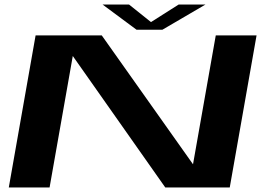

<svg xmlns="http://www.w3.org/2000/svg" viewBox="-20 -832 1205 852"><path d="M19 0 138 -675H431.5L836.5 -103L937.5 -675H1118.5L999.5 0H713.5L303 -583.5L200 0ZM586 -700 435 -812H552.5L650 -734L773 -812H892L700.5 -700Z"/></svg>

Font: Anybody UltraExpanded SemiBold
Style: Italic
Weight: 600
Width: 9
Italic angle: -10°
Designer: Tyler Finck
Foundry: Etcetera Type Company
Version: Version 1.010; ttfautohint (v1.8.3) -l 8 -r 50 -G 200 -x 14 